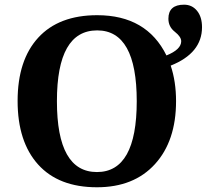

<svg xmlns="http://www.w3.org/2000/svg" viewBox="-20 -790 883 820"><path d="M690.9 -553.2Q753.9 -578.6 753.9 -613.8Q753.9 -632.8 726.6 -654.3Q699.2 -675.8 699.2 -710Q699.2 -770 766.1 -770Q800.3 -770 821.5 -743.9Q842.8 -717.8 842.8 -673.8Q842.8 -563 709 -509.8Q731.9 -441.9 731.9 -357.9Q731.9 -188 641.8 -89.1Q551.8 9.8 394 9.8Q230.5 9.8 142.8 -87.4Q55.2 -184.6 55.2 -358.9Q55.2 -533.2 143.3 -629.2Q231.4 -725.1 395 -725.1Q606.4 -725.1 690.9 -553.2ZM394 -55.2Q564 -55.2 564 -357.9Q564 -660.2 395 -660.2Q223.1 -660.2 223.1 -357.9Q223.1 -55.2 394 -55.2Z"/></svg>

Font: Droid Serif
Style: Bold
Weight: 700
Designer: Monotype Design team
Foundry: Monotype Imaging Inc.
Version: Version 1.03